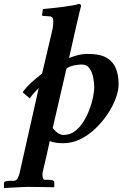

<svg xmlns="http://www.w3.org/2000/svg" viewBox="-49 -718 623 976"><path d="M165 -344 215 -557Q219 -573 220.5 -586Q222 -599 222 -607Q222 -624 216.5 -629.5Q211 -635 201 -635L170 -637Q165 -637 165 -642L169 -672Q184 -673 210.5 -676Q237 -679 265.5 -682.5Q294 -686 317.5 -690Q341 -694 351 -698Q363 -698 363 -688Q363 -688 356 -659.5Q349 -631 338 -583L302 -423Q322 -431 346 -437.5Q370 -444 399 -444Q459 -444 492.5 -424.5Q526 -405 540 -370Q554 -335 554 -290Q554 -258 539.5 -218.5Q525 -179 498.5 -139Q472 -99 436.5 -65Q401 -31 359.5 -10.5Q318 10 272 10Q253 10 235.5 7.5Q218 5 204 -1Q187 78 168 157Q167 161 167 164.5Q167 168 167 172Q167 196 180 196H198Q227 196 227 208V232L225 234Q225 234 210.5 233.5Q196 233 175 233Q154 233 132.5 232.5Q111 232 97 232Q84 232 63.5 233Q43 234 22 235Q1 236 -13 237Q-27 238 -27 238L-29 236V213Q-29 206 -19.5 203.5Q-10 201 2 201H21Q34 201 41 188Q48 175 52 156L148 -271Q137 -260 124 -245.5Q111 -231 102 -218L66 -249Q84 -274 110 -298Q136 -322 165 -344ZM430 -274Q430 -298 424.5 -325Q419 -352 405.5 -371Q392 -390 367 -390Q348 -390 327 -385.5Q306 -381 289 -370L219 -67Q233 -49 247.5 -40.5Q262 -32 274 -32Q306 -32 331 -50.5Q356 -69 374.5 -98.5Q393 -128 405.5 -161Q418 -194 424 -224.5Q430 -255 430 -274Z"/></svg>

Font: Libertinus Serif SemiBold
Style: Italic
Weight: 600
Italic angle: -11.5°
Designer: Philipp H. Poll, Khaled Hosny
Foundry: Caleb Maclennan
Version: Version 7.051;RELEASE